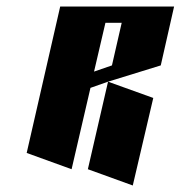

<svg xmlns="http://www.w3.org/2000/svg" viewBox="-20 -520 555 590"><path d="M165 -500H515L474 -319L312 -269L258 -250L200 0L62 -50ZM312 -269 451 -219 388 50 250 0ZM304 -450 269 -300 324 -319 354 -450Z"/></svg>

Font: SOV_Meka
Style: Italic
Weight: 400
Italic angle: -13°
Version: Version 1.00